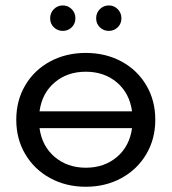

<svg xmlns="http://www.w3.org/2000/svg" viewBox="-20 -689 638 714"><path d="M431.5 -460.5C392.2 -481.6 348.1 -492.2 299 -492.2C249.9 -492.2 205.8 -481.6 166.5 -460.5C127.3 -439.3 96.4 -409.9 74.1 -372.1C51.7 -334.4 40.5 -291.6 40.5 -243.8C40.5 -196 51.7 -153.2 74.1 -115.5C96.4 -77.7 127.3 -48.1 166.5 -26.7C205.8 -5.2 249.9 5.5 299 5.5C348.1 5.5 392.2 -5.2 431.5 -26.7C470.7 -48.1 501.6 -77.7 523.9 -115.5C546.3 -153.2 557.5 -196 557.5 -243.8C557.5 -291.6 546.3 -334.4 523.9 -372.1C501.6 -409.9 470.7 -439.3 431.5 -460.5ZM183.1 -382.3C214.4 -408.9 253 -422.3 299 -422.3C345 -422.3 383.6 -408.9 414.9 -382.3C446.2 -355.6 464.9 -319.9 471 -275.1H127C133.1 -319.9 151.8 -355.6 183.1 -382.3ZM414.9 -105.3C383.6 -78.7 345 -65.3 299 -65.3C253.6 -65.3 215.1 -78.7 183.5 -105.3C152 -132 133.1 -167.7 127 -212.5H471C464.9 -167.7 446.2 -132 414.9 -105.3ZM180.3 -587.4C189.5 -578.5 200.6 -574.1 213.4 -574.1C226.3 -574.1 237.4 -578.5 246.6 -587.4C255.8 -596.3 260.4 -607.5 260.4 -621C260.4 -634.5 255.8 -645.8 246.6 -655C237.4 -664.2 226.3 -668.8 213.4 -668.8C200.6 -668.8 189.5 -664.2 180.3 -655C171.1 -645.8 166.5 -634.5 166.5 -621C166.5 -607.5 171.1 -596.3 180.3 -587.4ZM351.4 -587.4C360.6 -578.5 371.7 -574.1 384.6 -574.1C397.4 -574.1 408.5 -578.5 417.7 -587.4C426.9 -596.3 431.5 -607.5 431.5 -621C431.5 -634.5 426.9 -645.8 417.7 -655C408.5 -664.2 397.4 -668.8 384.6 -668.8C371.7 -668.8 360.6 -664.2 351.4 -655C342.2 -645.8 337.6 -634.5 337.6 -621C337.6 -607.5 342.2 -596.3 351.4 -587.4Z"/></svg>

Font: Montserrat Ace
Style: Regular
Weight: 500
Designer: Julieta Ulanovsky
Foundry: Julieta Ulanovsky
Version: Version 1